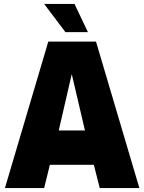

<svg xmlns="http://www.w3.org/2000/svg" viewBox="-20 -954 732 974"><path d="M225 -743H467L687 0H486L456 -118H233L204 0H5ZM411 -292 344 -578 278 -292ZM204 -934H358L426 -791H312Z"/></svg>

Font: Exo Black
Style: Regular
Weight: 900
Designer: Natanael Gama
Foundry: Natanael Gama
Version: Version 1.500; ttfautohint (v1.6)